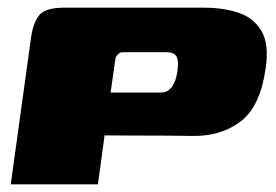

<svg xmlns="http://www.w3.org/2000/svg" viewBox="-20 -480 719 500"><path d="M8 0Q21 -94 34 -188Q47 -282 60 -376Q65 -418 81 -439Q97 -460 146 -460Q207 -460 268 -460Q329 -460 390 -460Q451 -460 512 -460Q561 -460 600.5 -447Q640 -434 660.5 -400Q681 -366 672 -303Q658 -203 607 -164Q556 -125 482 -126Q418 -127 345.5 -127Q273 -127 208 -128Q215 -179 218 -202.5Q221 -226 227.5 -232.5Q234 -239 250 -239Q275 -239 299.5 -239Q324 -239 349 -239Q374 -239 399 -239Q411 -239 419.5 -245.5Q428 -252 434 -265Q440 -278 442 -296Q446 -322 439.5 -333Q433 -344 414 -344Q392 -344 374.5 -344Q357 -344 339 -344Q321 -344 299 -344Q292 -344 287 -338.5Q282 -333 281 -330Q269 -247 257.5 -165Q246 -83 235 0Z"/></svg>

Font: Genos Black
Style: Italic
Weight: 900
Italic angle: -8°
Version: Version 1.010